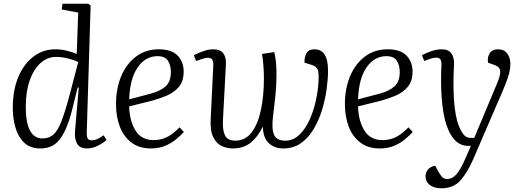

<svg xmlns="http://www.w3.org/2000/svg" viewBox="-20 -787 2813 1036"><path d="M448 -71Q448 -47 454 -38.5Q460 -30 475 -30Q491 -30 507 -37.5Q523 -45 539 -57L555 -32Q538 -16 508.5 -1Q479 14 450 14Q410 14 395.5 -12.5Q381 -39 385 -83L405 -314L399 -315L369 -194Q345 -96 307 -41Q269 14 198 14Q143 14 110.5 -17Q78 -48 63.5 -98Q49 -148 49 -204Q49 -302 79.5 -373Q110 -444 161.5 -482.5Q213 -521 278 -521Q310 -521 342 -513Q374 -505 394 -496L402 -719L313 -736L317 -767H456L469 -757ZM210 -40Q245 -40 269 -61.5Q293 -83 314 -139Q335 -195 362 -299L402 -452Q378 -464 344.5 -472Q311 -480 283 -480Q236 -480 199 -447Q162 -414 140.5 -353.5Q119 -293 119 -211Q119 -40 210 -40Z M836 -521Q906 -521 938.5 -487Q971 -453 971 -401Q971 -348 944.5 -317.5Q918 -287 878.5 -270.5Q839 -254 798 -243L677 -213Q679 -135 711 -83Q743 -31 809 -31Q846 -31 878.5 -46Q911 -61 949 -100L972 -75Q956 -57 931 -36Q906 -15 872 -0.5Q838 14 794 14Q731 14 689 -18Q647 -50 626.5 -104Q606 -158 606 -225Q606 -310 634.5 -377Q663 -444 715 -482.5Q767 -521 836 -521ZM902 -398Q902 -435 886 -459.5Q870 -484 830 -484Q765 -484 723 -423.5Q681 -363 677 -251L791 -281Q845 -295 873.5 -321Q902 -347 902 -398Z M1460 -506Q1467 -477 1469.5 -446.5Q1472 -416 1472 -383Q1472 -327 1465.5 -265.5Q1459 -204 1453 -157Q1445 -90 1459 -59Q1473 -28 1520 -28Q1562 -28 1595 -59.5Q1628 -91 1650.5 -141Q1673 -191 1685 -247.5Q1697 -304 1699 -354Q1701 -398 1693 -414Q1685 -430 1661 -437L1623 -449Q1622 -478 1633.5 -499.5Q1645 -521 1676 -521Q1712 -521 1731 -493.5Q1750 -466 1750 -405Q1750 -362 1742.5 -306.5Q1735 -251 1718 -195Q1701 -139 1673 -91.5Q1645 -44 1604.5 -15Q1564 14 1508 14Q1462 14 1431 -14Q1400 -42 1398 -104Q1374 -52 1335 -19Q1296 14 1236 14Q1206 14 1177.5 1.5Q1149 -11 1131 -46Q1113 -81 1117 -149L1131 -436Q1132 -467 1115.5 -473Q1099 -479 1071 -469L1038 -458L1026 -489Q1044 -499 1074.5 -510Q1105 -521 1131 -521Q1169 -521 1185 -499Q1201 -477 1199 -441L1183 -139Q1180 -87 1193.5 -57.5Q1207 -28 1250 -28Q1304 -28 1338 -73Q1372 -118 1388 -194Q1404 -270 1404 -363Q1404 -430 1394 -496Z M2071 -521Q2141 -521 2173.5 -487Q2206 -453 2206 -401Q2206 -348 2179.5 -317.5Q2153 -287 2113.5 -270.5Q2074 -254 2033 -243L1912 -213Q1914 -135 1946 -83Q1978 -31 2044 -31Q2081 -31 2113.5 -46Q2146 -61 2184 -100L2207 -75Q2191 -57 2166 -36Q2141 -15 2107 -0.5Q2073 14 2029 14Q1966 14 1924 -18Q1882 -50 1861.5 -104Q1841 -158 1841 -225Q1841 -310 1869.5 -377Q1898 -444 1950 -482.5Q2002 -521 2071 -521ZM2137 -398Q2137 -435 2121 -459.5Q2105 -484 2065 -484Q2000 -484 1958 -423.5Q1916 -363 1912 -251L2026 -281Q2080 -295 2108.5 -321Q2137 -347 2137 -398Z M2533 73Q2502 144 2464.5 186.5Q2427 229 2361 229Q2322 229 2299 211Q2276 193 2276 165Q2276 144 2289 128Q2302 112 2328 107L2343 135Q2358 161 2367.5 170Q2377 179 2393 179Q2420 179 2442.5 154Q2465 129 2494 62L2521 0H2506Q2478 0 2455 -14Q2432 -28 2412 -61Q2385 -106 2372.5 -181Q2360 -256 2360 -350Q2360 -370 2360.5 -396.5Q2361 -423 2362 -440Q2363 -476 2335 -476Q2320 -476 2302 -470Q2284 -464 2269 -458L2257 -489Q2274 -499 2304.5 -510Q2335 -521 2363 -521Q2400 -521 2415.5 -499Q2431 -477 2430 -441Q2429 -423 2428 -400.5Q2427 -378 2427 -355Q2426 -261 2435 -195Q2444 -129 2463 -91Q2479 -60 2491 -51.5Q2503 -43 2522 -43H2539L2663 -339Q2680 -379 2679 -402.5Q2678 -426 2649 -436L2613 -449Q2609 -480 2623 -500.5Q2637 -521 2668 -521Q2701 -521 2717.5 -497.5Q2734 -474 2734 -442Q2734 -418 2727.5 -392.5Q2721 -367 2705.5 -328Q2690 -289 2662 -226Z"/></svg>

Font: Literata 36pt Light
Style: Italic
Weight: 300
Italic angle: -2°
Designer: Latin by Veronika Burian and Jose Scaglione. Greek by Irene Vlachou. Cyrillic by Vera Evstafieva
Foundry: TypeTogether
Version: Version 3.002